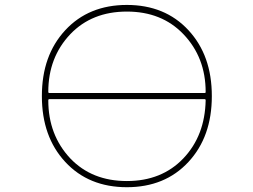

<svg xmlns="http://www.w3.org/2000/svg" viewBox="-20 -783 1040 790"><path d="M643.6 -38.6Q580.1 -12.7 502 -12.7Q423.8 -12.7 360.4 -38.6Q296.9 -64.5 248.5 -116.7Q200.2 -168.9 176.3 -236.3Q152.3 -303.7 152.3 -387.7Q152.3 -471.7 176.3 -539.1Q200.2 -606.4 248.5 -658.7Q296.9 -710.9 360.4 -736.8Q423.8 -762.7 502 -762.7Q580.1 -762.7 643.6 -736.8Q707 -710.9 755.4 -658.7Q803.7 -606.4 827.6 -539.1Q851.6 -471.7 851.6 -387.7Q851.6 -303.7 827.6 -236.3Q803.7 -168.9 755.4 -116.7Q707 -64.5 643.6 -38.6ZM269.5 -130.9Q358.4 -38.1 502 -38.1Q645.5 -38.1 734.4 -131.3Q823.2 -224.6 826.2 -370.1Q826.2 -375 822.3 -375H182.6Q178.7 -375 178.7 -370.1Q178.7 -227.5 269.5 -130.9ZM269.5 -642.6Q178.7 -546.9 178.7 -405.3Q178.7 -400.4 182.6 -400.4H822.3Q826.2 -400.4 826.2 -404.3Q826.2 -546.9 734.4 -642.6Q645.5 -735.4 502 -735.4Q358.4 -735.4 269.5 -642.6Z"/></svg>

Font: Rounded-X Mgen+ 2m thin
Style: Regular
Weight: 100
Designer: [Source Han Sans]
Ryoko NISHIZUKA  (kana & ideographs); Paul D. Hunt (Latin, Greek & Cyrillic); Wenlong ZHANG  (bopomofo
Version: Version 1.059.20150602